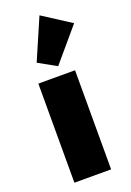

<svg xmlns="http://www.w3.org/2000/svg" viewBox="-160 -903 654 960"><g transform="rotate(-20 166.5 -423.0)"><path d="M61 0V-527.3H256.3V0ZM184.1 -575.2 88.9 -628.4 183.1 -846.2 332.5 -750Z"/></g></svg>

Font: Schibsted Grotesk Black
Style: Regular
Weight: 900
Designer: Bakken & Baeck AS, Henrik Kongsvoll
Foundry: Schibsted ASA
Version: Version 1.100;gftools[0.9.25]